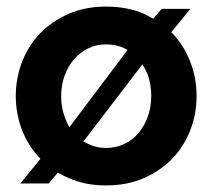

<svg xmlns="http://www.w3.org/2000/svg" viewBox="-20 -554 646 584"><path d="M501 -456Q503 -454 505 -452Q540 -415 559 -365.5Q578 -316 578 -262Q578 -208 559 -158.5Q540 -109 504.5 -72Q469 -35 418 -12.5Q367 10 302 10Q238 10 188 -13Q171 -20 156 -29L128 4H42L103 -71Q66 -109 47 -158.5Q28 -208 28 -262Q28 -316 47 -365.5Q66 -415 101.5 -452Q137 -489 188 -511.5Q239 -534 302 -534Q367 -534 418 -512Q433 -505 446 -497L472 -527H559ZM302 -104Q332 -104 357 -115.5Q382 -127 400.5 -148.5Q419 -170 429.5 -199Q440 -228 440 -262Q440 -296 430 -325Q423 -343 413 -358L234 -124Q241 -119 249 -116Q273 -104 302 -104ZM177 -198Q183 -181 191 -167L368 -402Q363 -405 357 -408Q332 -419 302 -419Q273 -419 248.5 -407Q224 -395 205.5 -374Q187 -353 176.5 -324Q166 -295 166 -261Q166 -227 177 -198Z"/></svg>

Font: Rising Sun
Style: Bold
Weight: 700
Designer: Matt McInerney, Pablo Impallari, Rodrigo Fuenzalida (Raleway font), Stephen Hutchings (Greek), Cristiano Sobral (main ch
Foundry: The Rising Sun Project Authors
Version: Version 4.327; ttfautohint (v1.8.4.7-5d5b-dirty)